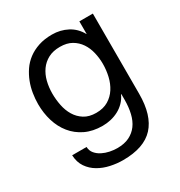

<svg xmlns="http://www.w3.org/2000/svg" viewBox="-173 -650 921 981"><g transform="rotate(-30 287.0 -160.0)"><path d="M272 -68.8Q314 -68.8 343.3 -86.4Q372.6 -104 390.9 -132.6Q409.2 -161.1 417.5 -196.8Q425.8 -232.4 425.8 -269Q425.8 -303.2 418 -336.4Q410.2 -369.6 392.6 -395.8Q375 -421.9 347.2 -438Q319.3 -454.1 278.8 -454.1Q237.8 -454.1 209 -438.7Q180.2 -423.3 161.6 -397.2Q143.1 -371.1 134.5 -337.2Q126 -303.2 126 -266.1Q126 -231 133.1 -195.8Q140.1 -160.6 157 -132.6Q173.8 -104.5 201.9 -86.7Q230 -68.8 272 -68.8ZM509.8 -43.9Q509.8 83 451.9 146Q394 209 270 209Q233.4 209 196.3 200.9Q159.2 192.9 128.7 175Q98.1 157.2 78.1 128.2Q58.1 99.1 56.2 57.1H141.1Q142.1 80.1 155.5 95.9Q168.9 111.8 188.7 121.8Q208.5 131.8 231.4 136.5Q254.4 141.1 274.9 141.1Q316.9 141.1 346.2 126.7Q375.5 112.3 394.3 86.7Q413.1 61 421.6 24.9Q430.2 -11.2 430.2 -54.2V-87.9H428.2Q417.5 -64 400.1 -46.4Q382.8 -28.8 361.6 -17.6Q340.3 -6.3 316.2 -0.7Q292 4.9 267.1 4.9Q209.5 4.9 166 -16.1Q122.6 -37.1 93.8 -72.8Q64.9 -108.4 50.5 -155.8Q36.1 -203.1 36.1 -255.9Q36.1 -286.6 41.3 -318.8Q46.4 -351.1 58.1 -381.3Q69.8 -411.6 88.1 -438.5Q106.4 -465.3 133.1 -485.4Q159.7 -505.4 194.8 -517.1Q230 -528.8 274.9 -528.8Q323.7 -528.8 364.7 -507.3Q405.8 -485.8 429.2 -442.9H430.2V-517.1H509.8Z"/></g></svg>

Font: XB Khoramshahr
Style: Regular
Weight: 400
Designer: Behnam
Foundry: Irmug
Version: Version 8.005 2009